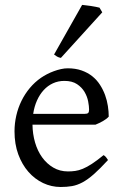

<svg xmlns="http://www.w3.org/2000/svg" viewBox="-20 -747 502 782"><path d="M242.2 -417.5Q216.8 -417.5 195.6 -407.7Q174.3 -397.9 158 -380.1Q141.6 -362.3 130.6 -337.6Q119.6 -313 115.2 -283.2H324.2Q335.4 -283.2 339.1 -286.9Q342.8 -290.5 342.8 -300.8Q342.8 -314 339.1 -333.7Q335.4 -353.5 324.5 -372.3Q313.5 -391.1 293.7 -404.3Q273.9 -417.5 242.2 -417.5ZM422.9 -272Q414.1 -262.2 399.4 -253.9Q384.8 -245.6 369.1 -239.3H112.3Q112.8 -201.2 122.8 -166.7Q132.8 -132.3 151.6 -106.2Q170.4 -80.1 197 -64.5Q223.6 -48.8 256.8 -48.8Q272 -48.8 286.4 -50.8Q300.8 -52.7 317.4 -59.6Q334 -66.4 354.2 -79.6Q374.5 -92.8 401.9 -115.2Q408.2 -111.8 412.8 -105.5Q417.5 -99.1 419.9 -95.2Q387.2 -59.6 362.5 -37.8Q337.9 -16.1 316.2 -4.4Q294.4 7.3 273.2 11Q252 14.6 227.1 14.6Q189.5 14.6 155.5 -1.5Q121.6 -17.6 95.7 -47.1Q69.8 -76.7 54.4 -118.4Q39.1 -160.2 39.1 -211.9Q39.1 -244.6 46.4 -276.4Q53.7 -308.1 67.6 -336.4Q81.5 -364.7 101.6 -388.7Q121.6 -412.6 147 -430.2Q157.7 -437.5 171.1 -444.6Q184.6 -451.7 199.2 -457Q213.9 -462.4 228.3 -465.6Q242.7 -468.8 255.9 -468.8Q287.6 -468.8 312.5 -460Q337.4 -451.2 356 -436.3Q374.5 -421.4 387.2 -401.6Q399.9 -381.8 408 -359.9Q416 -337.9 419.4 -315.2Q422.9 -292.5 422.9 -272ZM228 -511.2Q219.2 -512.7 212.4 -516.6Q205.6 -520.5 200.2 -524.9L314.5 -727.1Q320.3 -726.6 329.8 -725.3Q339.4 -724.1 349.9 -722.7Q360.4 -721.2 370.1 -719.2Q379.9 -717.3 385.3 -715.8L396.5 -696.8Z"/></svg>

Font: Gentium Plus APac
Style: Regular
Weight: 400
Designer: J. Victor Gaultney, Annie Olsen, Iska Routamaa, Becca Hirsbrunner
Foundry: SIL International
Version: Version 5.000